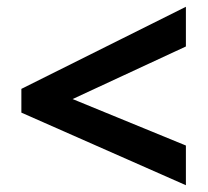

<svg xmlns="http://www.w3.org/2000/svg" viewBox="-20 -645 612 566"><path d="M528 -99 43 -313V-383L528 -625V-508L194 -353L528 -216Z"/></svg>

Font: Noto Sans Vithkuqi
Style: Bold
Weight: 700
Version: Version 1.001; ttfautohint (v1.8.4.7-5d5b)